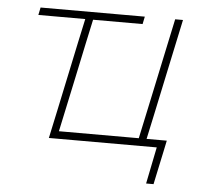

<svg xmlns="http://www.w3.org/2000/svg" viewBox="-48 -544 768 734"><g transform="rotate(5 336.0 -176.5)"><path d="M539 141 567.5 0H153.5Q165.5 -56.5 176.8 -108.8Q188 -161 200.5 -221L211 -270.5Q222.5 -325.5 232.2 -371Q242 -416.5 252.5 -465H72.5L78.5 -494H478.5L472.5 -465H282.5Q272 -416.5 262.2 -371Q252.5 -325.5 241 -270.5L230.5 -221Q219 -167.5 209.5 -122.5Q200 -77.5 189.5 -29H496Q506.5 -77.5 516 -122.5Q525.5 -167.5 537 -221L547.5 -270.5Q560.5 -332 571.8 -385Q583 -438 595 -494H625Q613 -438 601.8 -385Q590.5 -332 577.5 -270.5L567 -221Q555.5 -167 546 -122Q536.5 -77 526 -29H603.5Q599 -7.5 594.5 14Q590 35.5 585 58.5Q580.5 80 576.2 100Q572 120 567.5 141Z"/></g></svg>

Font: Commissioner Thin
Style: Italic
Weight: 100
Italic angle: -12°
Designer: Kostas Bartsokas
Foundry: Kostas Bartsokas
Version: Version 1.000; ttfautohint (v1.8.3)